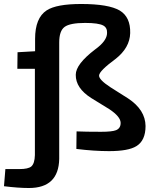

<svg xmlns="http://www.w3.org/2000/svg" viewBox="-50 -747 759 963"><path d="M593 -253Q679 -196 680 -115Q680 -42 634 -14Q594 11 497 11Q422 11 333 0L334 -88Q380 -86 457 -86Q512 -86 532 -94Q556 -104 555 -132Q554 -162 499 -199L408 -255Q329 -305 330 -372Q330 -425 427 -499Q487 -542 487 -582Q488 -608 468 -619Q444 -632 377 -632Q301 -632 274 -612Q247 -592 247 -534V50Q244 196 95 196Q42 196 -30 187L-23 101H48Q91 101 107 88Q124 73 125 31V-402H37L38 -485L126 -490V-552Q126 -657 184 -695Q233 -727 357 -727Q495 -727 551 -694Q605 -661 603 -581Q601 -507 529 -451Q449 -392 447 -369Q445 -348 503 -310Z"/></svg>

Font: Taylor Sans Upright Semi Bold
Style: Regular
Weight: 600
Italic angle: -8°
Designer: Natanael Gama
Version: Version 1.001 September 8, 2015